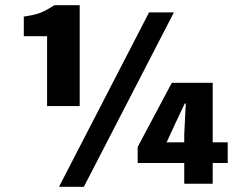

<svg xmlns="http://www.w3.org/2000/svg" viewBox="-20 -710 900 742"><path d="M208 12 556 -662H652L304 12ZM162 -300V-570H72V-646Q116 -652 139.5 -662Q163 -672 190 -690H288V-300ZM692 0V-190L698 -310H694L658 -234L624 -160H860V-80H512V-142L644 -390H802V0Z"/></svg>

Font: Assistant ExtraLight ExtraBold
Style: Regular
Weight: 800
Version: Version 3.000